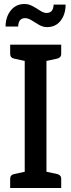

<svg xmlns="http://www.w3.org/2000/svg" viewBox="-20 -943 357 963"><path d="M104 0V-719H213V0ZM31 0V-46Q31 -56 36 -62Q41 -68 51 -70L120 -85L132 0ZM185 0 197 -85 267 -70Q276 -68 281.5 -62Q287 -56 287 -46V0ZM132 -719 120 -634 51 -649Q41 -651 36 -657Q31 -663 31 -673V-719ZM287 -719V-673Q287 -663 281.5 -657Q276 -651 267 -649L197 -634L185 -719ZM213 -878Q230 -878 239 -888Q248 -898 249 -920H309Q309 -871 284 -839Q259 -807 216 -807Q195 -807 175.5 -818.5Q156 -830 138.5 -841Q121 -852 106 -852Q89 -852 80.5 -841.5Q72 -831 71 -810H8Q8 -858 34 -890.5Q60 -923 103 -923Q124 -923 144 -912Q164 -901 181.5 -889.5Q199 -878 213 -878Z"/></svg>

Font: Aleo Medium
Style: Regular
Weight: 500
Designer: Alessio Laiso
Foundry: Alessio Laiso
Version: Version 2.001;gftools[0.9.29]